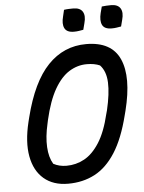

<svg xmlns="http://www.w3.org/2000/svg" viewBox="-61 -965 773 1033"><g transform="rotate(-5 325.0 -448.5)"><path d="M426 -720Q563 -720 607 -621.5Q651 -523 606 -344L600 -321Q569 -197 521 -122Q473 -47 409 -13.5Q345 20 265 20Q185 20 134.5 -23Q84 -66 69.5 -144.5Q55 -223 81 -330L87 -354Q134 -542 219.5 -631Q305 -720 426 -720ZM182 -311Q166 -242 169 -186Q172 -130 194 -94Q225 -77 265 -77Q316 -77 361 -101.5Q406 -126 442.5 -183Q479 -240 502 -337L507 -355Q528 -444 525.5 -504.5Q523 -565 491 -599Q462 -612 420 -612Q370 -612 325.5 -584.5Q281 -557 245.5 -495.5Q210 -434 186 -330ZM324 -914Q336 -916 349.5 -916.5Q363 -917 374 -917Q411 -917 424.5 -894.5Q438 -872 427 -833L418 -798Q406 -796 394 -794Q382 -792 367 -792Q329 -792 317 -815.5Q305 -839 316 -880ZM528 -914Q552 -917 578 -917Q615 -917 628.5 -894.5Q642 -872 631 -833L622 -798Q610 -796 598 -794Q586 -792 571 -792Q532 -792 520.5 -815.5Q509 -839 519 -880Z"/></g></svg>

Font: Recursive Sn Csl St Med
Style: Italic
Weight: 500
Italic angle: -15°
Version: Version 1.079;hotconv 1.0.112;makeotfexe 2.5.65598; ttfautoh